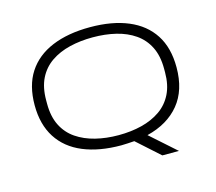

<svg xmlns="http://www.w3.org/2000/svg" viewBox="-114 -842 1257 1115"><g transform="rotate(-15 514.5 -284.0)"><path d="M729 130 593 8Q574 9 554.5 10.5Q535 12 515 12Q382 12 286 -28Q190 -68 139 -147.5Q88 -227 88 -343Q88 -461 139 -539.5Q190 -618 286 -658Q382 -698 515 -698Q648 -698 743.5 -658Q839 -618 890 -539.5Q941 -461 941 -343Q941 -206 871.5 -121.5Q802 -37 676 -6L829 130ZM515 -49Q590 -49 654 -65Q718 -81 766.5 -114.5Q815 -148 842 -202Q869 -256 869 -332V-354Q869 -431 842 -485Q815 -539 766.5 -572.5Q718 -606 654 -621.5Q590 -637 515 -637Q441 -637 376.5 -621.5Q312 -606 263 -572.5Q214 -539 187 -485Q160 -431 160 -354V-332Q160 -256 187 -202Q214 -148 263 -114.5Q312 -81 376.5 -65Q441 -49 515 -49Z"/></g></svg>

Font: Archivo Expanded ExtraLight
Style: Regular
Weight: 250
Width: 7
Designer: Hector Gatti
Foundry: Omnibus-Type
Version: Version 2.001